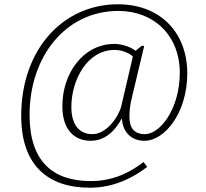

<svg xmlns="http://www.w3.org/2000/svg" viewBox="-20 -734 961 896"><path d="M399 142C517 142 606 91 667 45L650 22C594 65 515 111 404 111C226 111 118 19 118 -198C118 -471 287 -683 532 -683C699 -683 819 -568 819 -394C819 -229 729 -108 656 -108C606 -108 584 -138 584 -187C584 -214 586 -242 597 -285L653 -520H641L613 -497C591 -514 551 -529 514 -529C369 -529 271 -393 271 -239C271 -125 330 -77 403 -77C480 -77 524 -137 547 -179H549C553 -120 590 -77 655 -77C748 -77 854 -207 854 -392C854 -578 732 -714 530 -714C279 -714 79 -509 79 -193C79 33 199 142 399 142ZM411 -108C353 -108 313 -148 313 -235C313 -358 385 -501 515 -501C553 -501 586 -484 600 -470L546 -239C535 -192 479 -108 411 -108Z"/></svg>

Font: Noto Serif Gurmukhi ExtraLight
Style: Regular
Weight: 200
Designer: Vaibhav Singh and the Monotype Design Team
Foundry: Monotype Imaging Inc.
Version: Version 2.004